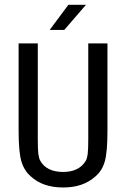

<svg xmlns="http://www.w3.org/2000/svg" viewBox="-20 -790 540 821"><path d="M59.6 -231.4V-604.5H141.6V-194.3Q141.6 -150.4 144 -131.3Q146.5 -112.3 152.3 -102.5Q165 -79.1 189.9 -66.9Q214.8 -54.7 250 -54.7Q284.2 -54.7 308.6 -66.9Q333 -79.1 346.7 -102.5Q352.5 -112.3 355 -131.3Q357.4 -150.4 357.4 -193.4V-604.5H439.5V-231.4Q439.5 -139.6 428.2 -100.1Q417 -60.5 388.7 -36.1Q361.3 -11.7 327.1 0Q293 11.7 250 11.7Q207 11.7 172.4 0Q137.7 -11.7 111.3 -36.1Q83 -60.5 71.3 -100.6Q59.6 -140.6 59.6 -231.4ZM272.5 -769.5H347.7L254.9 -662.1H192.4Z"/></svg>

Font: BabelStone Pseudographica
Style: Regular
Weight: 400
Designer: Andrew West
Foundry: BabelStone
Version: Version 16.0.0